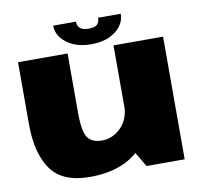

<svg xmlns="http://www.w3.org/2000/svg" viewBox="-81 -821 960 912"><g transform="rotate(-10 399.0 -365.0)"><path d="M554 0H738V-591.5H499V-93ZM277.5 -591.5H38.5V-291Q38.5 -152.5 93.5 -74Q148.5 4.5 281 4.5Q446 4.5 531.5 -88.8Q617 -182 617 -259.5L500 -306.5Q500 -237.5 460 -196.8Q420 -156 367 -156Q320 -156 298.8 -185Q277.5 -214 277.5 -305.5ZM396 -615Q446.5 -615 483 -631.2Q519.5 -647.5 539.2 -674.2Q559 -701 559 -733.5H449.5Q449.5 -719.5 444.5 -709.5Q439.5 -699.5 427.5 -694.8Q415.5 -690 396 -690Q379 -690 367.2 -694.8Q355.5 -699.5 349.2 -709.2Q343 -719 343 -733.5H233Q233 -701 253.5 -674.2Q274 -647.5 310.5 -631.2Q347 -615 396 -615Z"/></g></svg>

Font: Anybody SemiExpanded Black
Style: Regular
Weight: 900
Width: 6
Version: Version 1.113;gftools[0.9.25]